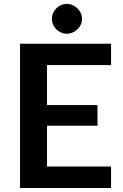

<svg xmlns="http://www.w3.org/2000/svg" viewBox="-20 -942 615 962"><path d="M215.5 -616V-415.5H468.5V-312H215.5V-107.5H536.5V0H80.5V-723H536.5V-616ZM391 -847Q391 -832 384.8 -818.8Q378.5 -805.5 368 -795.2Q357.5 -785 343.5 -779Q329.5 -773 314 -773Q299.5 -773 286 -779Q272.5 -785 262.2 -795.2Q252 -805.5 246 -818.8Q240 -832 240 -847Q240 -862.5 246 -876.2Q252 -890 262.2 -900.2Q272.5 -910.5 286 -916.5Q299.5 -922.5 314 -922.5Q329.5 -922.5 343.5 -916.5Q357.5 -910.5 368 -900.2Q378.5 -890 384.8 -876.2Q391 -862.5 391 -847Z"/></svg>

Font: Lato 2
Style: Bold
Weight: 700
Designer: Lukasz Dziedzic with Adam Twardoch and Botio Nikoltchev
Foundry: tyPoland Lukasz Dziedzic
Version: Version 2.015; 2015-08-06; http://www.latofonts.com/